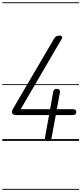

<svg xmlns="http://www.w3.org/2000/svg" viewBox="-25 -1246 720 1698"><path d="M394 2.5Q382 1.5 376 -6.8Q370 -15 374 -35L409 -228.5H114Q101.5 -228.5 92 -234.2Q82.5 -240 80.2 -251.8Q78 -263.5 88 -280.5L452 -902Q463.5 -921 475 -926Q486.5 -931 501 -931Q509.5 -931 516 -928Q522.5 -925 524.8 -919Q527 -913 521.5 -903.5L158 -280.5H418L445.5 -433Q448.5 -449.5 458.2 -455.5Q468 -461.5 481.5 -459.5Q494.5 -458 501.2 -450.2Q508 -442.5 504.5 -426.5L477.5 -280.5H618.5Q634.5 -280.5 642 -274Q649.5 -267.5 649.5 -256Q649.5 -243.5 642 -236Q634.5 -228.5 618.5 -228.5H468.5L432 -31.5Q428.5 -10.5 418 -3.8Q407.5 3 394 2.5ZM394 2.5Q382 1.5 376 -6.8Q370 -15 374 -35L409 -228.5H114Q101.5 -228.5 92 -234.2Q82.5 -240 80.2 -251.8Q78 -263.5 88 -280.5L452 -902Q463.5 -921 475 -926Q486.5 -931 501 -931Q509.5 -931 516 -928Q522.5 -925 524.8 -919Q527 -913 521.5 -903.5L158 -280.5H418L445.5 -433Q448.5 -449.5 458.2 -455.5Q468 -461.5 481.5 -459.5Q494.5 -458 501.2 -450.2Q508 -442.5 504.5 -426.5L477.5 -280.5H618.5Q634.5 -280.5 642 -274Q649.5 -267.5 649.5 -256Q649.5 -243.5 642 -236Q634.5 -228.5 618.5 -228.5H468.5L432 -31.5Q428.5 -10.5 418 -3.8Q407.5 3 394 2.5ZM-5 424.5H674.5V432.5H-5ZM-5 -16H674.5V0H-5ZM-5 -501.5H674.5V-493.5H-5ZM-5 -1226H674.5V-1218H-5Z"/></svg>

Font: Edu AU VIC WA NT Guides
Style: Regular
Weight: 400
Designer: Tina and Corey Anderson, Eben Sorkin, Mirko Velimirovic
Foundry: Google for Education
Version: Version 1.001